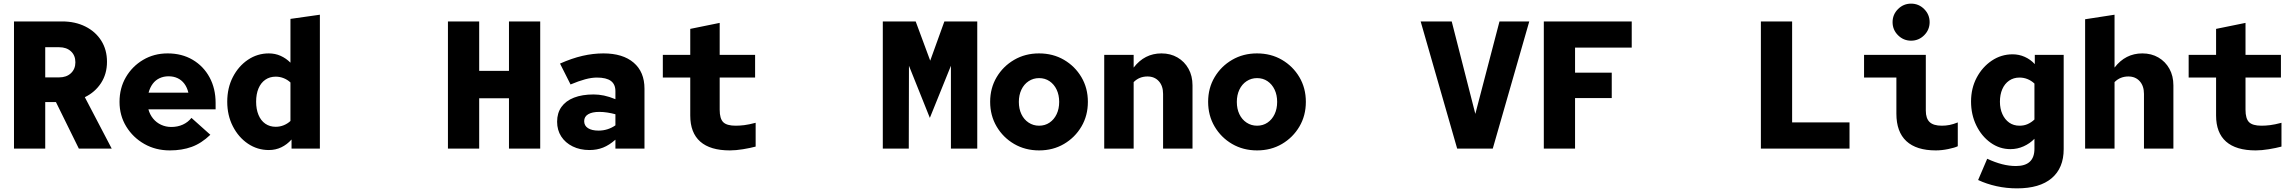

<svg xmlns="http://www.w3.org/2000/svg" viewBox="-20 -818 12640 1057"><path d="M57 0V-700H322Q394 -700 450 -672Q506 -644 537.5 -594Q569 -544 569 -478Q569 -411 536 -360.5Q503 -310 447 -283L595 0H414L288 -256H229V0ZM229 -392H306Q346 -392 370.5 -415Q395 -438 395 -475Q395 -513 370.5 -535.5Q346 -558 306 -558H229Z M915 10Q837 10 774.5 -25.5Q712 -61 675 -121.5Q638 -182 638 -257Q638 -333 673 -393Q708 -453 768 -488.5Q828 -524 903 -524Q981 -524 1040.5 -489Q1100 -454 1133.5 -392.5Q1167 -331 1167 -251V-216H797Q805 -187 823 -165Q841 -143 867 -131Q893 -119 923 -119Q958 -119 986.5 -132Q1015 -145 1034 -169L1138 -76Q1089 -29 1035.5 -9.5Q982 10 915 10ZM798 -308H1017Q1010 -337 995 -357Q980 -377 958 -387.5Q936 -398 908 -398Q881 -398 858.5 -387.5Q836 -377 821 -357Q806 -337 798 -308Z M1460 8Q1397 8 1345 -27Q1293 -62 1262 -122.5Q1231 -183 1231 -258Q1231 -334 1262 -394Q1293 -454 1345 -489Q1397 -524 1460 -524Q1495 -524 1525 -510.5Q1555 -497 1579 -473V-714L1741 -737V0H1585V-50Q1560 -22 1528.5 -7Q1497 8 1460 8ZM1498 -120Q1521 -120 1542 -128.5Q1563 -137 1579 -152V-364Q1563 -379 1542 -387.5Q1521 -396 1498 -396Q1465 -396 1440.5 -379Q1416 -362 1403 -331Q1390 -300 1390 -258Q1390 -217 1403 -185.5Q1416 -154 1440.5 -137Q1465 -120 1498 -120Z M2446 0V-700H2618V-428H2782V-700H2954V0H2782V-277H2618V0Z M3225 8Q3173 8 3132.5 -12Q3092 -32 3069.5 -67Q3047 -102 3047 -148Q3047 -196 3071 -229.5Q3095 -263 3140 -280.5Q3185 -298 3248 -298Q3276 -298 3305 -292Q3334 -286 3368 -272V-316Q3368 -354 3343 -372.5Q3318 -391 3266 -391Q3237 -391 3201.5 -381.5Q3166 -372 3121 -353L3063 -468Q3128 -497 3186.5 -510.5Q3245 -524 3302 -524Q3409 -524 3468.5 -473Q3528 -422 3528 -330V0H3368V-49Q3334 -19 3300 -5.5Q3266 8 3225 8ZM3196 -151Q3196 -126 3217 -112.5Q3238 -99 3275 -99Q3301 -99 3324.5 -106.5Q3348 -114 3368 -128V-189Q3346 -195 3323.5 -198.5Q3301 -202 3279 -202Q3240 -202 3218 -189Q3196 -176 3196 -151Z M3998 10Q3890 10 3835 -38.5Q3780 -87 3780 -182V-391H3629V-516H3780V-659L3942 -692V-516H4137V-391H3942V-214Q3942 -165 3961.5 -145.5Q3981 -126 4030 -126Q4052 -126 4077 -129Q4102 -132 4140 -142V-11Q4110 -3 4070.5 3.5Q4031 10 3998 10Z M4840 0V-700H5021L5101 -484L5179 -700H5360V0H5215V-456L5099 -169L4984 -456L4983 0Z M5700.5 10Q5624 10 5563.2 -25.4Q5502.4 -60.8 5466.7 -121.4Q5431 -182 5431 -257.5Q5431 -333 5466.7 -393.1Q5502.3 -453.2 5563.2 -488.6Q5624 -524 5700 -524Q5777 -524 5837.5 -488.6Q5898 -453.2 5933.5 -393.1Q5969 -333 5969 -257.3Q5969 -181.5 5933.5 -121.3Q5898 -61 5837.5 -25.5Q5777 10 5700.5 10ZM5700.4 -126Q5733 -126 5758 -143Q5783 -160 5797 -189.5Q5811 -219 5811 -257Q5811 -295 5797 -324.5Q5783 -354 5758 -371Q5733 -388 5700.4 -388Q5668.4 -388 5642.7 -371Q5617 -354 5603 -324.3Q5589 -294.5 5589 -257Q5589 -219 5603 -189.5Q5617 -160 5642.7 -143Q5668.4 -126 5700.4 -126Z M6059 0V-516H6221V-446Q6281 -524 6374 -524Q6424 -524 6462.5 -501.5Q6501 -479 6523 -439.5Q6545 -400 6545 -348V0H6383V-301Q6383 -345 6359.5 -371Q6336 -397 6297 -397Q6275 -397 6256 -389.5Q6237 -382 6221 -366V0Z M6900.5 10Q6824 10 6763.2 -25.4Q6702.4 -60.8 6666.7 -121.4Q6631 -182 6631 -257.5Q6631 -333 6666.7 -393.1Q6702.3 -453.2 6763.2 -488.6Q6824 -524 6900 -524Q6977 -524 7037.5 -488.6Q7098 -453.2 7133.5 -393.1Q7169 -333 7169 -257.3Q7169 -181.5 7133.5 -121.3Q7098 -61 7037.5 -25.5Q6977 10 6900.5 10ZM6900.4 -126Q6933 -126 6958 -143Q6983 -160 6997 -189.5Q7011 -219 7011 -257Q7011 -295 6997 -324.5Q6983 -354 6958 -371Q6933 -388 6900.4 -388Q6868.4 -388 6842.7 -371Q6817 -354 6803 -324.3Q6789 -294.5 6789 -257Q6789 -219 6803 -189.5Q6817 -160 6842.7 -143Q6868.4 -126 6900.4 -126Z M8002 0 7801 -700H7972L8102 -191L8235 -700H8399L8198 0Z M8479 0V-700H8963V-556H8651V-418H8853V-278H8651V0Z M9674 0V-700H9846V-144H10162V0Z M10501 -594Q10459 -594 10429 -624Q10399 -654 10399 -696Q10399 -738 10429 -768Q10459 -798 10501 -798Q10543 -798 10573 -768Q10603 -738 10603 -696Q10603 -654 10573 -624Q10543 -594 10501 -594ZM10637 10Q10530 10 10475 -41Q10420 -92 10420 -192V-391H10242V-516H10582V-209Q10582 -166 10603 -146Q10624 -126 10670 -126Q10692 -126 10712.5 -130Q10733 -134 10758 -144V-13Q10742 -5 10706 2.5Q10670 10 10637 10Z M11084 219Q11026 219 10971.5 207Q10917 195 10870 173L10920 56Q10963 76 11002 86Q11041 96 11078 96Q11180 96 11180 1V-54Q11155 -28 11120.5 -12.5Q11086 3 11048 3Q10988 3 10938.5 -32.5Q10889 -68 10860 -127.5Q10831 -187 10831 -259Q10831 -332 10862 -390.5Q10893 -449 10945 -484Q10997 -519 11060 -519Q11095 -519 11126.5 -505Q11158 -491 11182 -465V-516H11341V3Q11341 107 11275 163Q11209 219 11084 219ZM11098 -126Q11123 -126 11143 -135Q11163 -144 11180 -160V-358Q11163 -374 11142 -382.5Q11121 -391 11098 -391Q11065 -391 11040.5 -374Q11016 -357 11003 -327Q10990 -297 10990 -258Q10990 -220 11003.5 -190Q11017 -160 11041 -143Q11065 -126 11098 -126Z M11459 0V-712L11621 -737V-446Q11681 -524 11774 -524Q11824 -524 11862.5 -501.5Q11901 -479 11923 -439.5Q11945 -400 11945 -348V0H11783V-301Q11783 -345 11759.5 -371Q11736 -397 11697 -397Q11675 -397 11656 -389.5Q11637 -382 11621 -366V0Z M12398 10Q12290 10 12235 -38.5Q12180 -87 12180 -182V-391H12029V-516H12180V-659L12342 -692V-516H12537V-391H12342V-214Q12342 -165 12361.5 -145.5Q12381 -126 12430 -126Q12452 -126 12477 -129Q12502 -132 12540 -142V-11Q12510 -3 12470.5 3.5Q12431 10 12398 10Z"/></svg>

Font: Red Hat Mono VF Light
Style: Regular
Weight: 300
Monospace: yes
Designer: Pentagram, MCKL
Foundry: Pentagram, MCKL
Version: Version 1.023